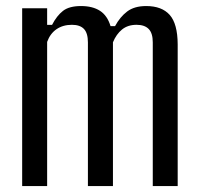

<svg xmlns="http://www.w3.org/2000/svg" viewBox="-20 -628 672 648"><path d="M54.8 0V-600H139.1V-544.1H155.7Q171.7 -575 192.6 -591.3Q213.5 -607.6 253.4 -607.6Q292.7 -607.6 317.6 -591.4Q342.5 -575.2 353.1 -539.7H368.2Q385 -570.9 409.3 -589.3Q433.6 -607.6 473.4 -607.6Q526 -607.6 552.7 -577.8Q579.3 -547.9 579.7 -478.4V0H495.6V-485Q495.6 -516.3 481.7 -530.3Q467.9 -544.3 440.8 -544.3Q411.3 -544.3 391.8 -528.4Q372.4 -512.5 361.2 -485.3V0H276.7V-485Q276.7 -516.2 263.4 -530.2Q250.1 -544.3 222.7 -544.3Q192.4 -544.3 170.7 -529.4Q149.1 -514.5 139.1 -486.6V0Z"/></svg>

Font: Big Shoulders Thin
Style: Regular
Weight: 100
Version: Version 2.002